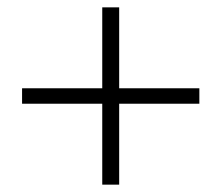

<svg xmlns="http://www.w3.org/2000/svg" viewBox="-20 -567 602 522"><path d="M522 -327V-285H304V-65H258V-285H40V-327H258V-547H304V-327Z"/></svg>

Font: Mukta Malar ExtraLight
Style: Regular
Weight: 275
Designer: Aadarsh Rajan, Girish Dalvi, Yashodeep Gholap
Foundry: Ek Type
Version: Version 2.538;PS 1.000;hotconv 16.6.51;makeotf.lib2.5.65220;